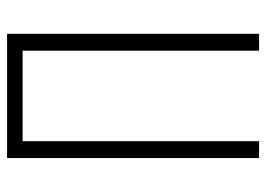

<svg xmlns="http://www.w3.org/2000/svg" viewBox="-125 -629 754 544"><g transform="rotate(-90 252.0 -357.0)"><path d="M76.2 0V-713.9H428.2V0H380.4V-669.9H124V0Z"/></g></svg>

Font: Open Sans Condensed Light
Style: Regular
Weight: 300
Width: 3
Designer: Monotype Design Team
Foundry: Monotype Imaging Inc.
Version: Version 3.003; ttfautohint (v1.8.4)